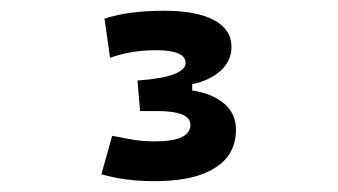

<svg xmlns="http://www.w3.org/2000/svg" viewBox="-20 -723 626 356"><path d="M274.4 -387.2Q242.7 -386.7 215.8 -390.1Q189 -393.6 168 -399.9L188 -471.2Q203.1 -468.3 222.9 -464.6Q242.7 -460.9 267.6 -460.9Q333 -460.9 333 -491.7Q333 -517.1 271 -517.1H239.7L234.9 -573.7Q282.2 -577.1 303.2 -585.7Q324.2 -594.2 324.2 -606Q324.2 -629.9 269.5 -629.9Q222.2 -629.9 184.1 -615.7L173.8 -688.5Q198.2 -696.3 225.8 -699.7Q253.4 -703.1 284.2 -703.1Q344.2 -703.1 376.7 -685.8Q409.2 -668.5 409.2 -635.7Q409.2 -610.4 389.2 -592Q369.1 -573.7 336.4 -566.9V-555.2Q373 -549.8 395.3 -531.2Q417.5 -512.7 417.5 -482.4Q417.5 -437 380.1 -412.6Q342.8 -388.2 274.4 -387.2Z"/></svg>

Font: CaskaydiaCove NFP
Style: Regular
Weight: 400
Designer: Aaron Bell
Foundry: Saja Typeworks
Version: Version 2111.001; VTT 6.35;Nerd Fonts 3.1.1